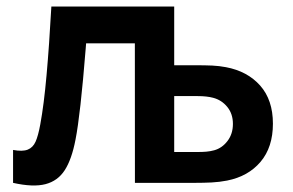

<svg xmlns="http://www.w3.org/2000/svg" viewBox="-20 -560 896 588"><path d="M20 -100.8Q49 -95.4 65 -101.8Q80.9 -108.2 88.9 -126Q96.9 -143.8 103.3 -178.7Q114.6 -239.8 122.6 -330.2Q130.7 -420.5 137.3 -540H513.5V-360.2H573.7Q609 -360.2 630.1 -359.2Q651.2 -358.2 671.8 -354.3Q737.8 -341.9 776.8 -297.9Q815.8 -253.8 815.8 -181.2Q815.8 -109.2 778 -64.5Q740.2 -19.8 675.5 -7Q652.6 -2.5 628.1 -1.2Q603.7 0 575.3 0H393.2L393 -427.2H243.7L242.5 -411.8Q226.1 -207 211.3 -132.7Q199.6 -71.6 178.2 -38.7Q156.9 -5.8 119.1 4Q81.3 13.8 20 0ZM585.8 -94.5Q599.8 -94.5 612 -95.5Q624.2 -96.6 636 -99.8Q660.1 -106.4 676.7 -128.2Q693.3 -149.9 693.3 -180.5Q693.3 -211.4 676.1 -232.5Q658.8 -253.7 632.8 -260.5Q613.2 -265.7 585.8 -265.7H513.5V-94.5Z"/></svg>

Font: Hauora
Style: Regular
Weight: 400
Designer: Wayne Shih
Foundry: WCYS
Version: Version 1.001